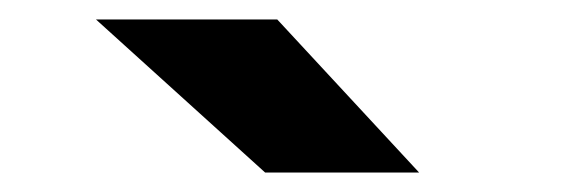

<svg xmlns="http://www.w3.org/2000/svg" viewBox="-20 -734 590 197"><path d="M252 -557 78.5 -714H264.5L410 -557Z"/></svg>

Font: Trispace SemiCondensed ExtraBold
Style: Regular
Weight: 800
Width: 4
Designer: Tyler Finck
Foundry: Etcetera Type Company
Version: Version 1.210; ttfautohint (v1.8.3)